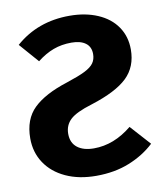

<svg xmlns="http://www.w3.org/2000/svg" viewBox="-82 -777 727 860"><g transform="rotate(-10 281.5 -346.5)"><path d="M537 -514Q537 -435 486.5 -386.5Q436 -338 322 -302Q249 -280 222 -254.5Q195 -229 195 -190Q195 -149 222.5 -127.5Q250 -106 298 -106Q389 -106 471 -173L553 -82Q505 -37 438 -10Q371 17 287 17Q208 17 148.5 -10.5Q89 -38 56.5 -87Q24 -136 24 -199Q24 -286 75 -335.5Q126 -385 230 -418Q285 -436 314 -450.5Q343 -465 355 -482Q367 -499 367 -523Q367 -556 344 -573Q321 -590 280 -590Q235 -590 197.5 -576Q160 -562 123 -533L46 -621Q147 -710 292 -710Q364 -710 420 -686Q476 -662 506.5 -617.5Q537 -573 537 -514Z"/></g></svg>

Font: Fira Sans BGR
Style: Bold
Weight: 700
Designer: bBox Type GmbH & Carrois Corporate GbR & Edenspiekermann AG
Foundry: bBox Type GmbH & Carrois Corporate GbR & Edenspiekermann AG
Version: Version 4.301